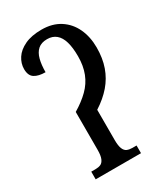

<svg xmlns="http://www.w3.org/2000/svg" viewBox="-181 -806 772 888"><g transform="rotate(-30 205.0 -362.5)"><path d="M61 0V-41H84Q100 -41 111.5 -46Q123 -51 130 -67Q137 -83 137 -114V-316Q182 -343 213 -373.5Q244 -404 259.5 -443.5Q275 -483 275 -534Q275 -580 266 -611Q257 -642 238 -658Q219 -674 190 -674Q159 -674 141 -658Q123 -642 115.5 -613Q108 -584 108 -545Q71 -545 50 -558.5Q29 -572 29 -607Q29 -637 46.5 -664Q64 -691 100 -708Q136 -725 190 -725Q247 -725 287.5 -699Q328 -673 349 -628Q370 -583 370 -526Q370 -469 354 -423.5Q338 -378 306.5 -341.5Q275 -305 228 -275V-114Q228 -83 234.5 -67Q241 -51 253 -46Q265 -41 281 -41H303V0Z"/></g></svg>

Font: Noto Serif ExtraCondensed
Style: Regular
Weight: 400
Width: 2
Designer: Monotype Design Team
Foundry: Monotype Imaging Inc.
Version: Version 2.013